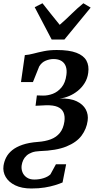

<svg xmlns="http://www.w3.org/2000/svg" viewBox="-54 -866 605 1148"><path d="M133.5 261Q76 261 37 242Q-2 223 -20 192Q-38 161 -33 125Q-29 98.5 -16.8 74.8Q-4.5 51 19.2 31.8Q43 12.5 80.8 -0.5Q118.5 -13.5 173 -17.5Q216 -20.5 249.5 -33Q283 -45.5 304 -71.5Q325 -97.5 331 -139Q335.5 -170.5 326 -193Q316.5 -215.5 290.8 -226.8Q265 -238 219 -236.5L158.5 -233.5L166.5 -295.5L203.5 -294.5Q232 -294 261.8 -305.2Q291.5 -316.5 314.2 -343.8Q337 -371 343 -418Q347 -446.5 339.8 -468Q332.5 -489.5 314 -501.2Q295.5 -513 266 -513Q243 -513 219.2 -503.2Q195.5 -493.5 180.5 -469L143 -375.5H71.5L94.5 -536.5Q118 -538 146 -545.5Q174 -553 208.5 -560Q243 -567 285.5 -567Q359.5 -567 402.8 -550.5Q446 -534 462.8 -503.5Q479.5 -473 473.5 -430.5Q469 -396.5 452.2 -369.5Q435.5 -342.5 411.2 -323Q387 -303.5 359.2 -291.8Q331.5 -280 303.5 -277Q365 -279 403.8 -260.8Q442.5 -242.5 459 -211.5Q475.5 -180.5 470 -143.5Q463.5 -95.5 433.8 -55.2Q404 -15 343.2 9.8Q282.5 34.5 183 37.5Q156.5 38.5 137.2 45.5Q118 52.5 105 64.2Q92 76 85 91Q78 106 75.5 122.5Q72.5 144 80.2 163.5Q88 183 106 195.2Q124 207.5 151 207.5Q180.5 207.5 206.5 199.2Q232.5 191 247.5 176.5L280.5 116H341.5L320 225Q301.5 233 274.8 241.2Q248 249.5 213.2 255.2Q178.5 261 133.5 261ZM153.5 -823 200 -846.5Q225 -815 250.8 -782.2Q276.5 -749.5 303 -717.5Q340 -749.5 373 -782.2Q406 -815 444.5 -846.5L488 -820.5L331 -629.5H255Z"/></svg>

Font: Merriweather 20pt SemiBold
Style: Italic
Weight: 600
Italic angle: -7.8°
Version: Version 2.101